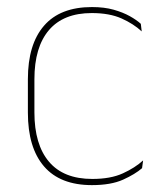

<svg xmlns="http://www.w3.org/2000/svg" viewBox="-20 -515 466 544"><path d="M240.5 9.5Q150.5 9.5 104.8 -43.5Q59 -96.5 59 -196V-290.5Q59 -389.5 104.8 -442.2Q150.5 -495 240.5 -495Q275.5 -495 302 -487.5Q328.5 -480 347.8 -469.2Q367 -458.5 379 -447.5L381.5 -426Q358.5 -447.5 324.2 -462.8Q290 -478 240 -478Q160 -478 118.8 -429.8Q77.5 -381.5 77.5 -290.5V-196.5Q77.5 -105.5 118.8 -56.8Q160 -8 241.5 -8Q293.5 -8 328 -23.8Q362.5 -39.5 385.5 -60.5L382.5 -38.5Q363 -21.5 328.8 -6Q294.5 9.5 240.5 9.5Z"/></svg>

Font: Anek Odia Medium Thin
Style: Regular
Weight: 250
Version: Version 1.003